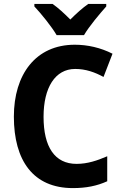

<svg xmlns="http://www.w3.org/2000/svg" viewBox="-20 -953 624 983"><path d="M270 -773H410C436 -818 491 -883 524 -920V-933H432C401 -911 373 -886 340 -853C308 -885 279 -912 249 -933H156V-920C191 -883 245 -816 270 -773ZM365 -600C419 -600 466 -583 510 -559L556 -678C495 -709 428 -724 363 -724C162 -724 51 -571 51 -356C51 -131 150 10 353 10C421 10 476 -1 529 -25V-153C478 -131 428 -114 372 -114C260 -114 203 -201 203 -355C203 -504 262 -600 365 -600Z"/></svg>

Font: Noto Sans Myanmar UI SemiCondensed
Style: Bold
Weight: 700
Width: 4
Designer: Monotype Design Team
Foundry: Monotype Imaging Inc.
Version: Version 2.103